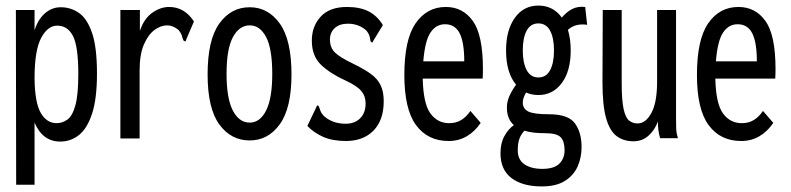

<svg xmlns="http://www.w3.org/2000/svg" viewBox="-20 -496 2840 689"><path d="M38 167 37 -460H104V-387Q116 -426 141 -448Q166 -470 198 -470Q234 -470 263.5 -449.5Q293 -429 310.5 -377.5Q328 -326 328 -232Q328 -142 310.5 -88.5Q293 -35 263.5 -11.5Q234 12 196 12Q133 12 104 -56V167ZM183 -54Q204 -54 222 -67Q240 -80 250.5 -118Q261 -156 261 -230Q261 -328 242.5 -365.5Q224 -403 187 -404Q152 -405 128 -360.5Q104 -316 104 -215Q105 -127 126.5 -90.5Q148 -54 183 -54Z M412 -460H482V-385Q496 -428 525.5 -449.5Q555 -471 587 -471Q642 -471 676 -419L649 -356L646 -347L639 -350Q635 -357 633 -366.5Q631 -376 620 -389Q600 -405 580 -405Q557 -405 534.5 -388.5Q512 -372 496.5 -336.5Q481 -301 481 -243V1H412Z M876 8Q809 8 767 -49.5Q725 -107 725 -229Q725 -353 767 -411.5Q809 -470 876 -470Q942 -470 984 -411.5Q1026 -353 1026 -229Q1026 -108 984 -50Q942 8 876 8ZM876 -56Q913 -56 935 -99.5Q957 -143 957 -231Q957 -321 935 -363Q913 -405 876 -405Q839 -405 816 -363Q793 -321 793 -231Q793 -143 815.5 -99.5Q838 -56 876 -56Z M1221 10Q1174 10 1140.5 -4.5Q1107 -19 1083 -44L1114 -109L1118 -118L1124 -115Q1127 -108 1129.5 -99.5Q1132 -91 1143 -79Q1158 -66 1177 -59Q1196 -52 1221 -52Q1253 -52 1272.5 -71.5Q1292 -91 1292 -125Q1292 -151 1276.5 -169.5Q1261 -188 1220 -207Q1165 -232 1132 -263.5Q1099 -295 1099 -350Q1099 -402 1131 -436.5Q1163 -471 1225 -471Q1272 -471 1303 -455Q1334 -439 1354 -406L1321 -352L1316 -343L1310 -347Q1308 -356 1306.5 -364.5Q1305 -373 1295 -386Q1281 -399 1264 -405Q1247 -411 1229 -411Q1198 -411 1181 -395Q1164 -379 1164 -354Q1164 -326 1181 -308.5Q1198 -291 1248 -267Q1287 -248 1310.5 -231Q1334 -214 1345.5 -191Q1357 -168 1357 -133Q1357 -65 1320.5 -27.5Q1284 10 1221 10Z M1590 10Q1515 10 1473 -47Q1431 -104 1431 -227Q1431 -354 1471.5 -412.5Q1512 -471 1580 -471Q1641 -471 1677 -420.5Q1713 -370 1713 -248Q1713 -229 1712 -214H1497Q1499 -124 1524.5 -89Q1550 -54 1592 -54Q1617 -54 1635.5 -65.5Q1654 -77 1668 -98L1705 -55Q1684 -24 1655 -7Q1626 10 1590 10ZM1499 -276H1646Q1646 -344 1629.5 -376.5Q1613 -409 1577 -409Q1545 -409 1525 -379.5Q1505 -350 1499 -276Z M1912 -155Q1888 -155 1868 -164Q1856 -144 1856 -128Q1856 -106 1875.5 -96Q1895 -86 1951 -86Q2019 -86 2043 -53.5Q2067 -21 2067 32Q2067 69 2053 101Q2039 133 2007.5 153Q1976 173 1924 173Q1855 173 1815.5 143Q1776 113 1776 54Q1776 18 1790 -7.5Q1804 -33 1824 -47Q1799 -69 1799 -110Q1799 -132 1808.5 -152.5Q1818 -173 1832 -192Q1796 -235 1796 -315Q1796 -388 1827.5 -432Q1859 -476 1912 -476Q1965 -476 1996 -433Q2014 -454 2034 -464Q2054 -474 2080 -471L2087 -407Q2067 -410 2050 -406Q2033 -402 2018 -389Q2028 -356 2028 -315Q2028 -241 1996 -198Q1964 -155 1912 -155ZM1912 -218Q1940 -218 1954 -244Q1968 -270 1968 -315Q1968 -360 1954 -386Q1940 -412 1912 -412Q1884 -412 1870 -386Q1856 -360 1856 -315Q1856 -271 1870 -244.5Q1884 -218 1912 -218ZM1838 44Q1838 77 1862 93.5Q1886 110 1926 110Q1968 110 1987 91.5Q2006 73 2006 43Q2006 11 1992 -3.5Q1978 -18 1937 -18Q1915 -18 1896.5 -20Q1878 -22 1862 -27Q1849 -13 1843.5 3Q1838 19 1838 44Z M2253 11Q2218 11 2193 -7.5Q2168 -26 2155 -72Q2142 -118 2142 -201L2143 -460H2211V-198Q2211 -135 2218 -104Q2225 -73 2238 -63Q2251 -53 2268 -53Q2297 -53 2317.5 -90.5Q2338 -128 2338 -203V-460H2406V-71Q2406 -53 2406.5 -35.5Q2407 -18 2413 0H2349Q2344 -16 2342.5 -29.5Q2341 -43 2341 -60Q2329 -28 2306.5 -8.5Q2284 11 2253 11Z M2640 10Q2565 10 2523 -47Q2481 -104 2481 -227Q2481 -354 2521.5 -412.5Q2562 -471 2630 -471Q2691 -471 2727 -420.5Q2763 -370 2763 -248Q2763 -229 2762 -214H2547Q2549 -124 2574.5 -89Q2600 -54 2642 -54Q2667 -54 2685.5 -65.5Q2704 -77 2718 -98L2755 -55Q2734 -24 2705 -7Q2676 10 2640 10ZM2549 -276H2696Q2696 -344 2679.5 -376.5Q2663 -409 2627 -409Q2595 -409 2575 -379.5Q2555 -350 2549 -276Z"/></svg>

Font: Inconsolata ExtraCondensed Medium
Style: Regular
Weight: 500
Width: 2
Monospace: yes
Designer: Raph Levien, Cyreal, Brenton Simpson
Foundry: Raph Levien, Cyreal, Google
Version: Version 3.001; ttfautohint (v1.8.2.53-6de2)